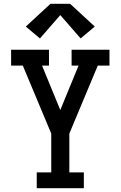

<svg xmlns="http://www.w3.org/2000/svg" viewBox="-20 -999 640 1019"><path d="M175 0V-84H252V-290L101 -651H39V-735H240V-651H203L300 -415L397 -651H360V-735H561V-651H499L348 -290V-84H425V0ZM192 -795 117 -858 248 -979H352L483 -858L408 -795L300 -919Z"/></svg>

Font: Iosevka Slab Medium Extended
Style: Regular
Weight: 500
Width: 7
Monospace: yes
Designer: Belleve Invis
Foundry: Belleve Invis
Version: Version 11.1.1; ttfautohint (v1.8.3)